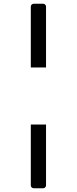

<svg xmlns="http://www.w3.org/2000/svg" viewBox="-20 -809 410 1022"><path d="M144 -450V-774Q144 -780 148.5 -784.5Q153 -789 159 -789H210Q216 -789 220.5 -784.5Q225 -780 225 -774V-450ZM159 193Q153 193 148.5 188.5Q144 184 144 178V-146H225V178Q225 184 220.5 188.5Q216 193 210 193Z"/></svg>

Font: Miriam Libre Medium
Style: Regular
Weight: 500
Version: Version 2.000